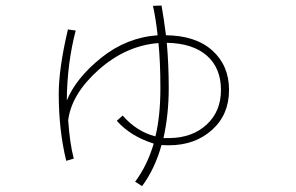

<svg xmlns="http://www.w3.org/2000/svg" viewBox="-20 -625 1040 675"><path d="M186.5 -294.9Q186.5 -384.8 218.8 -521.5L246.1 -517.6Q215.8 -401.4 214.8 -271.5Q247.1 -350.6 335.9 -421.9Q424.8 -493.2 534.2 -501Q526.4 -568.4 517.6 -604.5L547.9 -605.5Q555.7 -562.5 563.5 -501Q668 -500 726.6 -447.3Q785.2 -394.5 785.2 -308.6Q785.2 -221.7 725.1 -168Q665 -114.3 574.2 -114.3Q553.7 -114.3 547.9 -115.2Q524.4 -31.2 479.5 29.3L455.1 13.7Q497.1 -42 520.5 -120.1Q439.5 -145.5 390.6 -200.2L411.1 -218.8Q460.9 -162.1 526.4 -145.5Q543.9 -216.8 543.9 -315.4Q543.9 -408.2 537.1 -473.6Q422.9 -464.8 327.1 -379.9Q231.4 -294.9 219.7 -202.1Q225.6 -119.1 239.3 -67.4L212.9 -59.6Q186.5 -167 186.5 -294.9ZM566.4 -474.6Q573.2 -397.5 573.2 -315.4Q573.2 -222.7 554.7 -139.6H576.2Q656.2 -140.6 706.5 -187Q756.8 -233.4 756.8 -308.6Q756.8 -385.7 707.5 -429.2Q658.2 -472.7 566.4 -474.6Z"/></svg>

Font: Gothic A1 Thin
Style: Regular
Weight: 250
Designer: HanYang I&C Co.,Ltd.
Foundry: HanYang I&C Co.,Ltd.
Version: Version 2.50